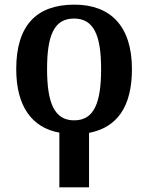

<svg xmlns="http://www.w3.org/2000/svg" viewBox="-20 -568 639 828"><path d="M236 240H364V5C485 -18 549 -108 549 -270C549 -457 455 -548 301 -548C136 -548 50 -457 50 -270C50 -108 119 -17 236 4ZM300 -49C214 -49 183 -125 183 -270C183 -415 213 -488 299 -488C385 -488 416 -415 416 -270C416 -125 386 -49 300 -49Z"/></svg>

Font: Noto Serif Semi
Style: Regular
Weight: 600
Designer: Monotype Design Team
Foundry: Monotype Imaging Inc.
Version: Version 1.002